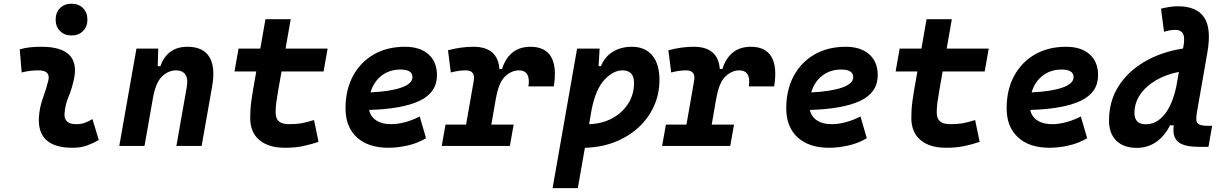

<svg xmlns="http://www.w3.org/2000/svg" viewBox="-20 -776 6485 1021"><path d="M471.7 -142.6 505.4 -31.2Q475.6 -14.2 442.4 -2.2Q409.2 9.8 366.2 9.8Q176.8 9.8 187 -153.3Q190.4 -205.6 208 -253.9Q225.6 -302.2 236.3 -345.2Q251.5 -401.9 184.6 -401.9Q138.2 -401.9 95.2 -390.6L85 -513.7Q113.8 -522 142.6 -524.7Q171.4 -527.3 200.2 -527.3Q415.5 -527.3 371.1 -345.2Q359.9 -297.4 343.3 -258.3Q326.7 -219.2 323.2 -172.4Q319.3 -115.7 385.3 -115.7Q409.7 -115.7 428 -121.8Q446.3 -127.9 471.7 -142.6ZM360.4 -587.4Q322.8 -587.4 299.3 -610.8Q275.9 -634.3 275.9 -671.9Q275.9 -709.5 299.3 -732.9Q322.8 -756.3 360.4 -756.3Q397.9 -756.3 421.4 -732.9Q444.8 -709.5 444.8 -671.9Q444.8 -634.3 421.4 -610.8Q397.9 -587.4 360.4 -587.4Z M614.3 0 705.6 -517.6H821.3L818.8 -423.8H833Q849.6 -473.1 885.7 -500.2Q921.9 -527.3 976.6 -527.3Q1059.6 -527.3 1093 -473.6Q1126.5 -419.9 1107.9 -315.4L1052.2 0H918L973.1 -312.5Q981 -356.4 965.8 -379.2Q950.7 -401.9 916.5 -401.9Q875 -401.9 840.8 -368.7Q806.6 -335.4 792.5 -249.5V-250.5L748.5 0Z M1495.6 9.8Q1407.7 9.8 1359.1 -31.5Q1310.5 -72.8 1310.5 -148.4Q1310.5 -170.9 1311.8 -191.7Q1313 -212.4 1316.4 -238Q1319.8 -263.7 1326.2 -301.3L1342.8 -396H1227.1L1248.5 -517.6H1364.3L1391.6 -673.8H1525.9L1498.5 -517.6H1722.2L1700.7 -396H1477.1L1460.4 -301.3Q1452.1 -253.9 1449 -229.5Q1445.8 -205.1 1445.8 -177.7Q1445.8 -145 1463.4 -130.4Q1481 -115.7 1519.5 -115.7Q1556.2 -115.7 1584 -120.6Q1611.8 -125.5 1649.9 -137.7L1673.8 -21.5Q1635.7 -8.8 1593.3 0.5Q1550.8 9.8 1495.6 9.8Z M2059.6 -115.7Q2094.7 -115.7 2134.8 -126.5Q2174.8 -137.2 2211.9 -156.7L2245.6 -41Q2199.2 -13.7 2146.5 -2Q2093.8 9.8 2045.4 9.8Q1938 9.8 1877.7 -45.7Q1817.4 -101.1 1817.4 -199.7Q1817.4 -298.3 1856.9 -371.8Q1896.5 -445.3 1967.5 -486.3Q2038.6 -527.3 2133.3 -527.3Q2213.4 -527.3 2258.5 -487.3Q2303.7 -447.3 2303.7 -376Q2303.7 -284.2 2211.7 -240.2Q2119.6 -196.3 1942.9 -191.4Q1950.7 -155.3 1981 -135.5Q2011.2 -115.7 2059.6 -115.7ZM1950.2 -284.7Q2056.2 -289.6 2114.7 -310.5Q2173.3 -331.5 2173.3 -365.7Q2173.3 -406.2 2109.9 -406.2Q2050.8 -406.2 2008.8 -373.5Q1966.8 -340.8 1950.2 -284.7Z M2329.1 0 2349.1 -113.3H2458.5L2499 -345.2Q2509.3 -401.9 2457 -401.9Q2419.9 -401.9 2377.4 -390.6L2362.3 -508.8Q2432.1 -527.3 2497.1 -527.3Q2627 -527.3 2635.7 -409.2H2649.9Q2667 -465.8 2705.1 -496.6Q2743.2 -527.3 2800.8 -527.3Q2878.9 -527.3 2910.4 -473.9Q2941.9 -420.4 2924.8 -316.4H2790Q2796.9 -357.9 2783.7 -379.9Q2770.5 -401.9 2740.7 -401.9Q2699.2 -401.9 2665 -368.7Q2630.9 -335.4 2616.7 -249.5V-251L2592.8 -113.3H2711.4L2691.4 0Z M3052.7 224.6H2918.5L3048.8 -517.6H3168.5L3163.1 -424.3H3175.8Q3195.3 -473.6 3238.5 -500.5Q3281.7 -527.3 3339.8 -527.3Q3409.7 -527.3 3448.2 -481.7Q3486.8 -436 3486.8 -351.6Q3486.8 -275.4 3457 -210.4Q3427.2 -145.5 3373.5 -96.7Q3319.8 -47.9 3247.6 -20Q3175.3 7.8 3090.3 9.8ZM3112.8 -115.7Q3181.2 -117.7 3235.1 -146.7Q3289.1 -175.8 3320.3 -224.6Q3351.6 -273.4 3351.6 -335Q3351.6 -401.9 3290 -401.9Q3241.2 -401.9 3194.1 -351.6Q3147 -301.3 3125.5 -189.9Z M3501 0 3521 -113.3H3630.4L3670.9 -345.2Q3681.2 -401.9 3628.9 -401.9Q3591.8 -401.9 3549.3 -390.6L3534.2 -508.8Q3604 -527.3 3668.9 -527.3Q3798.8 -527.3 3807.6 -409.2H3821.8Q3838.9 -465.8 3877 -496.6Q3915 -527.3 3972.7 -527.3Q4050.8 -527.3 4082.3 -473.9Q4113.8 -420.4 4096.7 -316.4H3961.9Q3968.8 -357.9 3955.6 -379.9Q3942.4 -401.9 3912.6 -401.9Q3871.1 -401.9 3836.9 -368.7Q3802.7 -335.4 3788.6 -249.5V-251L3764.6 -113.3H3883.3L3863.3 0Z M4403.3 -115.7Q4438.5 -115.7 4478.5 -126.5Q4518.6 -137.2 4555.7 -156.7L4589.4 -41Q4543 -13.7 4490.2 -2Q4437.5 9.8 4389.2 9.8Q4281.7 9.8 4221.4 -45.7Q4161.1 -101.1 4161.1 -199.7Q4161.1 -298.3 4200.7 -371.8Q4240.2 -445.3 4311.3 -486.3Q4382.3 -527.3 4477.1 -527.3Q4557.1 -527.3 4602.3 -487.3Q4647.5 -447.3 4647.5 -376Q4647.5 -284.2 4555.4 -240.2Q4463.4 -196.3 4286.6 -191.4Q4294.4 -155.3 4324.7 -135.5Q4355 -115.7 4403.3 -115.7ZM4293.9 -284.7Q4399.9 -289.6 4458.5 -310.5Q4517.1 -331.5 4517.1 -365.7Q4517.1 -406.2 4453.6 -406.2Q4394.5 -406.2 4352.5 -373.5Q4310.5 -340.8 4293.9 -284.7Z M5011.2 9.8Q4923.3 9.8 4874.8 -31.5Q4826.2 -72.8 4826.2 -148.4Q4826.2 -170.9 4827.4 -191.7Q4828.6 -212.4 4832 -238Q4835.4 -263.7 4841.8 -301.3L4858.4 -396H4742.7L4764.2 -517.6H4879.9L4907.2 -673.8H5041.5L5014.2 -517.6H5237.8L5216.3 -396H4992.7L4976.1 -301.3Q4967.8 -253.9 4964.6 -229.5Q4961.4 -205.1 4961.4 -177.7Q4961.4 -145 4979 -130.4Q4996.6 -115.7 5035.2 -115.7Q5071.8 -115.7 5099.6 -120.6Q5127.4 -125.5 5165.5 -137.7L5189.5 -21.5Q5151.4 -8.8 5108.9 0.5Q5066.4 9.8 5011.2 9.8Z M5575.2 -115.7Q5610.4 -115.7 5650.4 -126.5Q5690.4 -137.2 5727.5 -156.7L5761.2 -41Q5714.8 -13.7 5662.1 -2Q5609.4 9.8 5561 9.8Q5453.6 9.8 5393.3 -45.7Q5333 -101.1 5333 -199.7Q5333 -298.3 5372.6 -371.8Q5412.1 -445.3 5483.2 -486.3Q5554.2 -527.3 5648.9 -527.3Q5729 -527.3 5774.2 -487.3Q5819.3 -447.3 5819.3 -376Q5819.3 -284.2 5727.3 -240.2Q5635.3 -196.3 5458.5 -191.4Q5466.3 -155.3 5496.6 -135.5Q5526.9 -115.7 5575.2 -115.7ZM5465.8 -284.7Q5571.8 -289.6 5630.4 -310.5Q5689 -331.5 5689 -365.7Q5689 -406.2 5625.5 -406.2Q5566.4 -406.2 5524.4 -373.5Q5482.4 -340.8 5465.8 -284.7Z M6025.9 10.3Q5955.1 10.3 5916.3 -27.8Q5877.4 -65.9 5877.4 -135.3Q5877.4 -237.3 5927.7 -316.9Q5978 -396.5 6066.9 -448.2Q6155.8 -500 6271 -518.1L6273.4 -530.8Q6281.7 -575.7 6270.8 -596.4Q6259.8 -617.2 6231 -617.2Q6201.2 -617.2 6169.9 -606.9L6153.8 -730Q6175.8 -735.4 6198 -739Q6220.2 -742.7 6242.7 -742.7Q6343.3 -742.7 6383.1 -683.8Q6422.9 -625 6400.4 -496.6L6345.2 -180.7Q6340.3 -153.3 6341.8 -137.2Q6343.3 -121.1 6357.4 -114Q6371.6 -106.9 6405.3 -106.9H6425.8L6406.2 4.9H6358.4Q6331.5 4.9 6305.2 1.5Q6278.8 -2 6257.8 -12.9Q6236.8 -23.9 6226.6 -47.1Q6216.3 -70.3 6221.7 -109.4H6201.7Q6172.9 -51.8 6127.9 -20.8Q6083 10.3 6025.9 10.3ZM6235.4 -316.9 6249 -393.6Q6180.7 -380.4 6127.2 -349.1Q6073.7 -317.9 6043.2 -273.2Q6012.7 -228.5 6012.7 -175.3Q6012.7 -115.2 6072.3 -115.2Q6130.9 -115.2 6173.1 -168Q6215.3 -220.7 6235.4 -316.9Z"/></svg>

Font: Cascadia Mono
Style: Bold Italic
Weight: 700
Italic angle: -10°
Monospace: yes
Designer: Aaron Bell
Foundry: Saja Typeworks
Version: Version 2404.023; ttfautohint (v1.8.4)